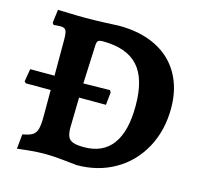

<svg xmlns="http://www.w3.org/2000/svg" viewBox="-98 -752 904 869"><g transform="rotate(15 354.5 -317.5)"><path d="M181 0Q149 0 107.5 4Q66 8 53 10L60 -59Q91 -64 106 -73.5Q121 -83 126.5 -103Q132 -123 132 -162V-286H16L8 -293L18 -353H132V-522Q132 -554 126 -565Q120 -576 101 -576Q90 -576 80.5 -575Q71 -574 68 -574L62 -583L70 -645Q84 -645 122.5 -643.5Q161 -642 198 -642Q240 -642 288.5 -644Q337 -646 356 -647Q456 -647 529 -611Q602 -575 641 -507Q680 -439 680 -347Q680 -243 635.5 -161Q591 -79 512 -33.5Q433 12 333 12Q317 10 267 5Q217 0 181 0ZM397 -346 391 -286H265L262 -146Q262 -117 269 -102Q276 -87 293.5 -81Q311 -75 345 -75Q432 -75 477 -135.5Q522 -196 522 -316Q522 -443 468.5 -501.5Q415 -560 303 -560Q287 -560 281.5 -555Q276 -550 275 -536L267 -353L391 -355Z"/></g></svg>

Font: Sahitya
Style: Bold
Weight: 700
Designer: Juan Pablo del Peral
Foundry: Juan Pablo del Peral (http://www.huertatipografica.com)
Version: Version 1.001;PS 001.000;hotconv 1.0.70;makeotf.lib2.5.58329